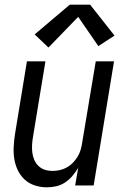

<svg xmlns="http://www.w3.org/2000/svg" viewBox="-20 -792 540 820"><path d="M180 8Q154 8 129 0Q104 -8 85.5 -25Q67 -42 56 -65Q45 -88 41 -113.5Q37 -139 38.5 -166Q40 -193 44 -219L95 -530H174L121 -208Q118 -191 117 -174Q116 -157 118 -140.5Q120 -124 126.5 -109Q133 -94 144.5 -83Q156 -72 171.5 -67Q187 -62 204 -62Q220 -62 235.5 -65.5Q251 -69 265.5 -77Q280 -85 291.5 -97Q303 -109 311.5 -123Q320 -137 324.5 -152.5Q329 -168 331 -183L389 -530H467L380 0H301L314 -75Q303 -57 289 -40.5Q275 -24 257.5 -12.5Q240 -1 220 3.5Q200 8 180 8ZM187 -589 128 -645 278 -772H365L469 -640L400 -595L314 -720Z"/></svg>

Font: Iosevka Curly Oblique
Style: Regular
Weight: 400
Italic angle: -9°
Monospace: yes
Designer: Belleve Invis
Foundry: Belleve Invis
Version: Version 11.1.0; ttfautohint (v1.8.3)